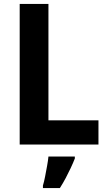

<svg xmlns="http://www.w3.org/2000/svg" viewBox="-20 -734 547 975"><path d="M80 0V-714H226V-123H480V0ZM360 71Q351 94 339 119.5Q327 145 313.5 170.5Q300 196 284 221H198V208Q204 189 209 162.5Q214 136 219 109Q224 82 226 61H360Z"/></svg>

Font: Noto Sans Thai SemiCondensed
Style: Bold
Weight: 700
Width: 4
Designer: Monotype Design Team
Foundry: Monotype Imaging Inc.
Version: Version 2.001